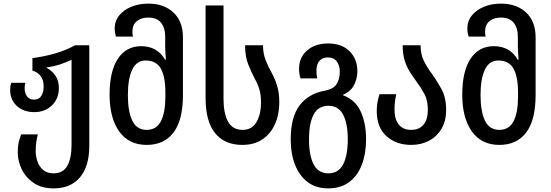

<svg xmlns="http://www.w3.org/2000/svg" viewBox="-20 -790 3040 1060"><path d="M276 250Q210 250 166 220Q122 190 100 144.5Q78 99 78 51Q78 18 83 -4Q88 -26 97 -48H189Q184 -30 180.5 -7Q177 16 177 44Q177 72 186.5 100.5Q196 129 218 148Q240 167 276 167Q328 167 351.5 125.5Q375 84 375 10V-460Q347 -446 311.5 -434.5Q276 -423 238 -418V-415Q266 -401 285.5 -373Q305 -345 305 -304Q305 -245 266.5 -208Q228 -171 170 -171Q109 -171 72.5 -205.5Q36 -240 36 -293Q36 -315 42 -333H120Q118 -326 117 -318.5Q116 -311 116 -303Q116 -275 129.5 -257.5Q143 -240 169 -240Q195 -240 208 -260.5Q221 -281 221 -311Q221 -350 203.5 -371.5Q186 -393 159 -400V-469Q226 -478 286 -495.5Q346 -513 394 -540H473V15Q473 127 422 188.5Q371 250 276 250Z M790 10Q691 10 638 -64.5Q585 -139 585 -267Q585 -397 631 -466Q677 -535 759 -535Q848 -535 891 -461H896Q894 -482 893 -501.5Q892 -521 892 -537V-587Q892 -636 869 -664.5Q846 -693 799 -693Q759 -693 735 -673Q711 -653 711 -615Q711 -602 714 -588H620Q613 -612 613 -631Q613 -673 637.5 -704Q662 -735 704.5 -752.5Q747 -770 799 -770Q885 -770 937.5 -721Q990 -672 990 -583V-266Q990 -127 938 -58.5Q886 10 790 10ZM790 -73Q844 -73 868.5 -121Q893 -169 893 -256V-280Q893 -366 868 -411Q843 -456 784 -456Q734 -456 710 -405.5Q686 -355 686 -266Q686 -174 710.5 -123.5Q735 -73 790 -73Z M1318 10Q1220 10 1167.5 -55Q1115 -120 1115 -249V-760H1214V-245Q1214 -164 1239 -118.5Q1264 -73 1319 -73Q1371 -73 1396 -116Q1421 -159 1421 -225Q1421 -267 1411.5 -298Q1402 -329 1386 -356Q1366 -395 1349.5 -437Q1333 -479 1333 -540H1432Q1432 -496 1446 -459.5Q1460 -423 1481 -386Q1499 -353 1510.5 -314.5Q1522 -276 1522 -225Q1522 -158 1498 -104.5Q1474 -51 1428.5 -20.5Q1383 10 1318 10Z M1791 250Q1725 250 1679 215.5Q1633 181 1609 120Q1585 59 1585 -21Q1585 -143 1633.5 -207.5Q1682 -272 1771 -289Q1821 -298 1838.5 -326Q1856 -354 1856 -395Q1856 -428 1839.5 -450.5Q1823 -473 1791 -473Q1760 -473 1743.5 -454Q1727 -435 1727 -400Q1727 -388 1728 -378Q1729 -368 1732 -357H1639Q1631 -383 1631 -410Q1631 -473 1675.5 -511.5Q1720 -550 1791 -550Q1867 -550 1910 -507Q1953 -464 1953 -397Q1953 -358 1935.5 -322Q1918 -286 1874 -267V-264Q1942 -239 1971.5 -174Q2001 -109 2001 -21Q2001 58 1977.5 119.5Q1954 181 1907.5 215.5Q1861 250 1791 250ZM1793 167Q1848 167 1874 118Q1900 69 1900 -21Q1900 -109 1874 -157.5Q1848 -206 1793 -206Q1737 -206 1711.5 -157.5Q1686 -109 1686 -20Q1686 68 1711.5 117.5Q1737 167 1793 167Z M2251 10Q2167 10 2113.5 -38.5Q2060 -87 2060 -176Q2060 -204 2064 -225.5Q2068 -247 2075 -270H2168Q2163 -249 2160.5 -228.5Q2158 -208 2158 -184Q2158 -132 2181.5 -102.5Q2205 -73 2250 -73Q2294 -73 2318 -101.5Q2342 -130 2342 -183Q2342 -236 2323.5 -270.5Q2305 -305 2281 -337Q2263 -362 2245 -389.5Q2227 -417 2215 -453.5Q2203 -490 2203 -540H2302Q2302 -490 2320.5 -453Q2339 -416 2364 -383Q2393 -343 2418 -297Q2443 -251 2443 -183Q2443 -122 2417.5 -79Q2392 -36 2348.5 -13Q2305 10 2251 10Z M2737 10Q2638 10 2585 -64.5Q2532 -139 2532 -267Q2532 -397 2578 -466Q2624 -535 2706 -535Q2795 -535 2838 -461H2843Q2841 -482 2840 -501.5Q2839 -521 2839 -537V-587Q2839 -636 2816 -664.5Q2793 -693 2746 -693Q2706 -693 2682 -673Q2658 -653 2658 -615Q2658 -602 2661 -588H2567Q2560 -612 2560 -631Q2560 -673 2584.5 -704Q2609 -735 2651.5 -752.5Q2694 -770 2746 -770Q2832 -770 2884.5 -721Q2937 -672 2937 -583V-266Q2937 -127 2885 -58.5Q2833 10 2737 10ZM2737 -73Q2791 -73 2815.5 -121Q2840 -169 2840 -256V-280Q2840 -366 2815 -411Q2790 -456 2731 -456Q2681 -456 2657 -405.5Q2633 -355 2633 -266Q2633 -174 2657.5 -123.5Q2682 -73 2737 -73Z"/></svg>

Font: Noto Sans Georgian Condensed Medium
Style: Regular
Weight: 500
Width: 3
Designer: Monotype Design Team, Akaki Razmadze
Foundry: Google LLC
Version: Version 2.005; ttfautohint (v1.8.4.7-5d5b)